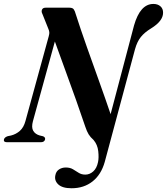

<svg xmlns="http://www.w3.org/2000/svg" viewBox="-48 -740 869 999"><path d="M649.5 -608Q681.5 -719.5 750 -719.5Q773 -719.5 787 -707Q801 -694.5 800.5 -673Q800 -630.5 738.5 -592.5Q704 -571.5 684.8 -547.5Q665.5 -523.5 654.5 -484L497 102.5Q478.5 168.5 433.5 204Q388.5 239.5 324.5 239.5Q276.5 239.5 255.2 219.5Q234 199.5 240 172Q243.5 152 258.8 141.8Q274 131.5 294.5 131.5Q316.5 131.5 331.8 140.8Q347 150 361.5 159.2Q376 168.5 396 168.5Q418.5 168.5 437 152Q455.5 135.5 462 103.5Q467 81 463.2 46.8Q459.5 12.5 438.5 -12Q422.5 -26 413.2 -41Q404 -56 395.5 -81.5Q374.5 -144.5 348 -218.8Q321.5 -293 293 -371Q264.5 -449 237.5 -524L123.5 -110Q114.5 -77 125 -59.2Q135.5 -41.5 159 -35L176 -31Q189 -25.5 186.5 -14.5Q183 0 164 0H-11Q-31 0 -27.5 -14.5Q-24.5 -26 -7.5 -31.5L9.5 -35Q35.5 -41.5 55.5 -59.2Q75.5 -77 84.5 -110.5L205.5 -551Q209.5 -564.5 208.5 -573Q207.5 -581.5 203 -591.5L173 -666.5Q166 -679.5 170.5 -689.8Q175 -700 189.5 -700H313.5Q323.5 -700 330 -696.5Q336.5 -693 341.5 -680.5Q371.5 -587 404.8 -493.2Q438 -399.5 469.8 -311.2Q501.5 -223 527.5 -146Z"/></svg>

Font: Fraunces 72pt SemiBold
Style: Italic
Weight: 600
Italic angle: -16°
Version: Version 1.000;[b76b70a41]